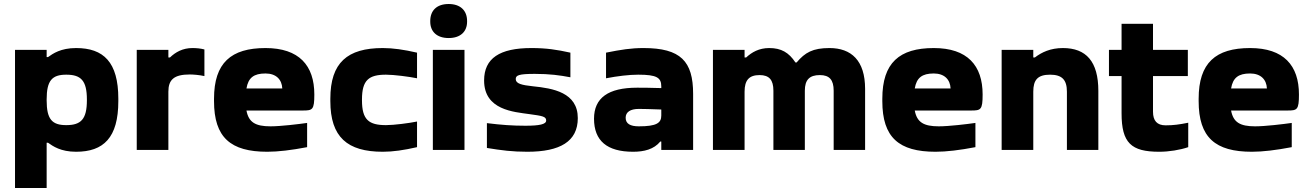

<svg xmlns="http://www.w3.org/2000/svg" viewBox="-20 -749 6548 959"><path d="M571 -244V-256C571 -439 497 -509 360 -509C283 -509 244 -481 220 -464H213V-500H55V190H213V-36H220C244 -19 283 9 360 9C497 9 571 -61 571 -244ZM213 -248V-252C213 -347 240 -376 311 -376C384 -376 414 -347 414 -252V-248C414 -153 384 -124 311 -124C240 -124 213 -153 213 -248Z M941 -509C892 -509 856 -488 829 -462H821V-500H663V0H821V-291C821 -351 849 -377 928 -377C943 -377 974 -375 1001 -369V-502C982 -507 962 -509 941 -509Z M1550 -277C1550 -422 1474 -509 1306 -509C1134 -509 1049 -435 1049 -256V-244C1049 -62 1132 9 1315 9C1369 9 1436 1 1514 -14V-135C1472 -129 1382 -118 1331 -118C1256 -118 1222 -138 1211 -197H1492C1541 -197 1550 -200 1550 -277ZM1211 -307C1220 -361 1248 -382 1306 -382C1359 -382 1388 -352 1390 -307Z M1630 -256V-244C1630 -64 1715 9 1892 9C1943 9 1998 1 2063 -14V-142C2024 -134 1948 -124 1908 -124C1822 -124 1788 -151 1788 -248V-252C1788 -349 1822 -376 1908 -376C1948 -376 2024 -366 2063 -358V-486C1998 -501 1943 -509 1892 -509C1715 -509 1630 -436 1630 -256Z M2142 -500V0H2300V-500ZM2129 -641C2129 -591 2162 -559 2221 -559C2280 -559 2313 -591 2313 -641V-644C2313 -697 2279 -729 2221 -729C2161 -729 2129 -696 2129 -644Z M2624 -179C2690 -170 2708 -167 2708 -147C2708 -128 2674 -121 2604 -121C2540 -121 2484 -125 2412 -134V-10C2485 2 2539 9 2614 9C2777 9 2866 -42 2866 -159C2866 -287 2742 -308 2642 -318C2586 -324 2556 -331 2556 -354C2556 -373 2571 -380 2651 -380C2726 -380 2776 -373 2829 -363V-486C2761 -501 2709 -509 2634 -509C2476 -509 2398 -458 2398 -347C2398 -199 2547 -190 2624 -179Z M3194 -509C3132 -509 3082 -501 3007 -486V-358C3065 -369 3121 -376 3168 -376C3261 -376 3283 -361 3283 -317V-309C3226 -311 3184 -311 3162 -311C3018 -311 2947 -260 2947 -156C2947 -46 3012 9 3142 9C3197 9 3246 -3 3278 -42H3283V0H3442V-280C3442 -443 3380 -509 3194 -509ZM3105 -161C3105 -189 3128 -205 3171 -205C3190 -205 3231 -204 3283 -202V-172C3283 -135 3260 -118 3171 -118C3128 -118 3105 -131 3105 -161Z M3774 -374C3822 -374 3843 -350 3843 -296V0H4000V-296C4000 -350 4023 -374 4075 -374C4123 -374 4144 -350 4144 -296V0H4301V-305C4301 -447 4232 -509 4123 -509C4040 -509 4001 -487 3959 -437H3953C3920 -487 3882 -509 3822 -509C3771 -509 3735 -488 3707 -462H3699V-500H3541V0H3699V-291C3699 -349 3722 -374 3774 -374Z M4888 -277C4888 -422 4812 -509 4644 -509C4472 -509 4387 -435 4387 -256V-244C4387 -62 4470 9 4653 9C4707 9 4774 1 4852 -14V-135C4810 -129 4720 -118 4669 -118C4594 -118 4560 -138 4549 -197H4830C4879 -197 4888 -200 4888 -277ZM4549 -307C4558 -361 4586 -382 4644 -382C4697 -382 4726 -352 4728 -307Z M4983 -500V0H5141V-291C5141 -350 5163 -376 5225 -376C5285 -376 5309 -350 5309 -291V0H5466V-295C5466 -442 5405 -509 5289 -509C5227 -509 5183 -488 5149 -462H5141V-500Z M5802 -123C5759 -123 5739 -146 5739 -191V-369H5913V-500H5739V-630H5582V-500H5519V-369H5582V-183C5582 -35 5630 9 5770 9C5819 9 5874 0 5915 -14V-136C5870 -127 5841 -123 5802 -123Z M6468 -277C6468 -422 6392 -509 6224 -509C6052 -509 5967 -435 5967 -256V-244C5967 -62 6050 9 6233 9C6287 9 6354 1 6432 -14V-135C6390 -129 6300 -118 6249 -118C6174 -118 6140 -138 6129 -197H6410C6459 -197 6468 -200 6468 -277ZM6129 -307C6138 -361 6166 -382 6224 -382C6277 -382 6306 -352 6308 -307Z"/></svg>

Font: LT Wave Alt Black
Style: Regular
Weight: 900
Designer: Daniel Lyons
Version: Version 2.5 (Glyphs App)